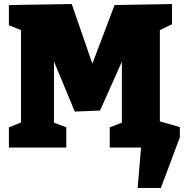

<svg xmlns="http://www.w3.org/2000/svg" viewBox="-20 -730 919 950"><path d="M831 -610 771 -581V-124L831 -100V0H523V-100L583 -123V-425L475 -183L350 -178L247 -426V-123L308 -100V0H24V-100L84 -124V-581L24 -605V-705L335 -710L437 -415L547 -705L831 -710ZM655 -163 870 -101V-51L776 200H661L678 0H655Z"/></svg>

Font: Bitter Black
Style: Regular
Weight: 900
Designer: Sol Matas, and Bitter project Authors
Foundry: Sol Matas
Version: Version 2.001